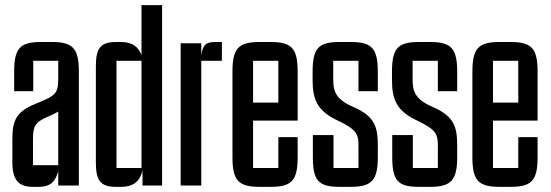

<svg xmlns="http://www.w3.org/2000/svg" viewBox="-20 -720 2137 745"><path d="M28 -90C28 -20 54 5 107 5H130C180 5 196 -20 206 -56V0H286V-441C286 -531 264 -557 182 -557H138C56 -557 35 -531 35 -441V-366H109V-484H206V-420C206 -355 198 -350 115 -316C42 -286 28 -251 28 -180ZM206 -79H108V-178C108 -227 114 -245 163 -266C180 -273 194 -280 206 -287Z M450 5C500 5 524 -19 533 -59V0H609V-700H529V-506C517 -538 494 -557 450 -557H430C369 -557 352 -532 352 -462V-90C352 -20 369 5 430 5ZM432 -484H529V-68H432Z M761 0V-484H841V-557H820C784 -557 767 -552 761 -505V-552H681V0Z M1031 5C1113 5 1135 -21 1135 -111V-188H1060V-68H962V-252H1135V-441C1135 -531 1113 -557 1031 -557H987C904 -557 882 -531 882 -441V-111C882 -21 904 5 987 5ZM962 -484H1060V-322H962Z M1341 5C1423 5 1446 -21 1446 -111V-153C1446 -224 1437 -268 1351 -305C1281 -335 1273 -367 1273 -414V-484H1371V-366H1446V-441C1446 -531 1424 -557 1342 -557H1297C1214 -557 1193 -531 1193 -441V-409C1193 -338 1209 -291 1287 -254C1365 -217 1371 -200 1371 -153V-68H1274V-196H1194V-111C1194 -21 1214 5 1297 5Z M1649 5C1731 5 1754 -21 1754 -111V-153C1754 -224 1745 -268 1659 -305C1589 -335 1581 -367 1581 -414V-484H1679V-366H1754V-441C1754 -531 1732 -557 1650 -557H1605C1522 -557 1501 -531 1501 -441V-409C1501 -338 1517 -291 1595 -254C1673 -217 1679 -200 1679 -153V-68H1582V-196H1502V-111C1502 -21 1522 5 1605 5Z M1962 5C2044 5 2066 -21 2066 -111V-188H1991V-68H1893V-252H2066V-441C2066 -531 2044 -557 1962 -557H1918C1835 -557 1813 -531 1813 -441V-111C1813 -21 1835 5 1918 5ZM1893 -484H1991V-322H1893Z"/></svg>

Font: Queering
Style: Regular
Weight: 400
Designer: Adam Naccarato
Foundry: adamnac
Version: Version 2.000;hotconv 1.0.109;makeotfexe 2.5.65596